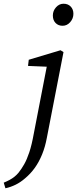

<svg xmlns="http://www.w3.org/2000/svg" viewBox="-104 -762 413 1028"><path d="M-75 246 -84 216Q-67 209 -53 201.5Q-39 194 -27 184.5Q-15 175 -5 163Q11 143 25.5 117.5Q40 92 53 53Q66 14 77 -47L150 -424L167 -404L46 -409L50 -442L220 -493L236 -483L147 -25Q138 24 121.5 64.5Q105 105 82.5 136.5Q60 168 30 193Q6 214 -20.5 227Q-47 240 -75 246ZM231 -624Q208 -624 193.5 -639Q179 -654 179 -679Q179 -704 196 -723Q213 -742 236 -742Q260 -742 274.5 -727Q289 -712 289 -688Q289 -663 272 -643.5Q255 -624 231 -624Z"/></svg>

Font: Source Serif 4 18pt
Style: Italic
Weight: 400
Italic angle: -12°
Designer: Frank Grießhammer
Foundry: Adobe Systems Incorporated
Version: Version 4.004;hotconv 1.0.116;makeotfexe 2.5.65601